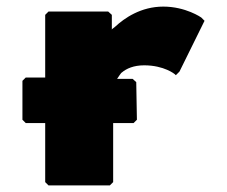

<svg xmlns="http://www.w3.org/2000/svg" viewBox="-20 -555 687 582"><path d="M320 -467C319 -466 320 -466 319 -465V-510L308 -520H127L117 -510V-320H58L48 -310V-192L58 -182H117V-3L127 7H313L323 -3V-182H385L395 -192L393 -306L382 -316H335C335 -316 348 -336 349 -335C363 -347 385 -357 417 -357C478 -357 510 -330 510 -330L513 -327L524 -338L600 -492L590 -502C590 -502 543 -535 475 -535C407 -535 357 -500 329 -474Z"/></svg>

Font: Hussar Woodtype
Style: Ultra
Weight: 900
Foundry: Cannot Into Space Fonts
Version: Version 1.07